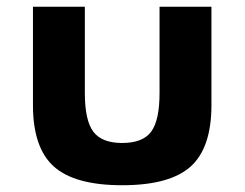

<svg xmlns="http://www.w3.org/2000/svg" viewBox="-20 -532 724 568"><path d="M341.5 16Q482 16 543.8 -39.2Q605.5 -94.5 605.5 -221V-512H452V-257Q452 -176 427.2 -142.5Q402.5 -109 341.5 -109Q281 -109 256 -142.5Q231 -176 231 -257V-512H77.5V-221Q77.5 -94.5 139.5 -39.2Q201.5 16 341.5 16Z"/></svg>

Font: Spartan
Style: Bold
Weight: 700
Designer: Matt Bailey, Mirko Velimirovic
Foundry: Matt Bailey
Version: Version 1.003; ttfautohint (v1.8.3)